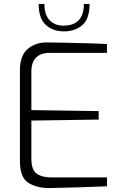

<svg xmlns="http://www.w3.org/2000/svg" viewBox="-20 -949 624 973"><path d="M81 -133V-593Q81 -667 120 -700.5Q159 -734 216 -734Q269 -734 451 -729L522 -726V-681H231Q187 -681 163 -657.5Q139 -634 139 -586V-391L480 -386V-343L139 -338V-144Q139 -88 166 -69Q193 -50 238 -50H522V-5Q390 1 230 4Q165 4 123 -23Q81 -50 81 -133ZM176 -929H205Q205 -873 232 -846Q259 -819 301 -819Q405 -819 405 -929H434Q434 -854 397.5 -822Q361 -790 304 -790Q248 -790 212 -823Q176 -856 176 -929Z"/></svg>

Font: Exo Light
Style: Regular
Weight: 300
Designer: Natanael Gama
Foundry: Natanael Gama
Version: Version 1.500; ttfautohint (v1.6)